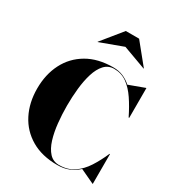

<svg xmlns="http://www.w3.org/2000/svg" viewBox="-235 -1160 1204 1312"><g transform="rotate(30 367.0 -504.0)"><path d="M420 -922.5 239.5 -856 238 -857.5 368 -1017.5H473L603 -857.5L601.5 -856ZM695 -235V0H692.5L581.5 -52Q550 -22.5 510.2 -6.2Q470.5 10 420 10Q298.5 10 213.8 -39.8Q129 -89.5 84.5 -176.5Q40 -263.5 40 -375Q40 -486.5 84.5 -573.5Q129 -660.5 213.8 -710.2Q298.5 -760 420 -760Q462.5 -760 497 -745.5Q531.5 -731 560.5 -705L682.5 -750H685V-515H680.5Q647 -583.5 610.5 -637.5Q574 -691.5 530.2 -722.8Q486.5 -754 430 -754Q383.5 -754 353.2 -721Q323 -688 306 -632.8Q289 -577.5 282 -510.5Q275 -443.5 275 -375Q275 -307 282 -239.8Q289 -172.5 306 -117.2Q323 -62 353.2 -29Q383.5 4 430 4Q497 4 545 -28.2Q593 -60.5 628 -114.8Q663 -169 691.5 -235Z"/></g></svg>

Font: Bodoni* 72pt Fatface
Style: Regular
Weight: 900
Version: Version 2.3